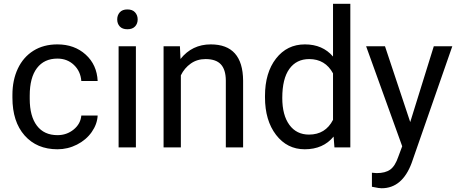

<svg xmlns="http://www.w3.org/2000/svg" viewBox="-20 -770 2395 1003"><path d="M280.3 -64Q328.6 -64 364.7 -93.3Q400.9 -122.6 404.8 -166.5H490.2Q487.8 -121.1 459 -80.1Q430.2 -39.1 382.1 -14.6Q334 9.8 280.3 9.8Q172.4 9.8 108.6 -62.3Q44.9 -134.3 44.9 -259.3V-274.4Q44.9 -351.6 73.2 -411.6Q101.6 -471.7 154.5 -504.9Q207.5 -538.1 279.8 -538.1Q368.7 -538.1 427.5 -484.9Q486.3 -431.6 490.2 -346.7H404.8Q400.9 -397.9 366 -430.9Q331.1 -463.9 279.8 -463.9Q210.9 -463.9 173.1 -414.3Q135.3 -364.7 135.3 -271V-253.9Q135.3 -162.6 172.9 -113.3Q210.4 -64 280.3 -64Z M689.9 0H599.6V-528.3H689.9ZM592.3 -668.5Q592.3 -690.4 605.7 -705.6Q619.1 -720.7 645.5 -720.7Q671.9 -720.7 685.5 -705.6Q699.2 -690.4 699.2 -668.5Q699.2 -646.5 685.5 -631.8Q671.9 -617.2 645.5 -617.2Q619.1 -617.2 605.7 -631.8Q592.3 -646.5 592.3 -668.5Z M919.9 -528.3 922.9 -461.9Q983.4 -538.1 1081.1 -538.1Q1248.5 -538.1 1250 -349.1V0H1159.7V-349.6Q1159.2 -406.7 1133.5 -434.1Q1107.9 -461.4 1053.7 -461.4Q1009.8 -461.4 976.6 -438Q943.4 -414.6 924.8 -376.5V0H834.5V-528.3Z M1364.3 -268.6Q1364.3 -390.1 1421.9 -464.1Q1479.5 -538.1 1572.8 -538.1Q1665.5 -538.1 1719.7 -474.6V-750H1810.1V0H1727.1L1722.7 -56.6Q1668.5 9.8 1571.8 9.8Q1480 9.8 1422.1 -65.4Q1364.3 -140.6 1364.3 -261.7ZM1454.6 -258.3Q1454.6 -168.5 1491.7 -117.7Q1528.8 -66.9 1594.2 -66.9Q1680.2 -66.9 1719.7 -144V-386.7Q1679.2 -461.4 1595.2 -461.4Q1528.8 -461.4 1491.7 -410.2Q1454.6 -358.9 1454.6 -258.3Z M2123 -132.3 2246.1 -528.3H2342.8L2130.4 81.5Q2081.1 213.4 1973.6 213.4L1956.5 211.9L1922.9 205.6V132.3L1947.3 134.3Q1993.2 134.3 2018.8 115.7Q2044.4 97.2 2061 47.9L2081.1 -5.9L1892.6 -528.3H1991.2Z"/></svg>

Font: SteelSelectRoboto
Style: Roboto-Regular
Weight: 400
Designer: Google
Version: Version 2.137; 2017